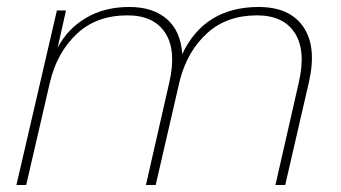

<svg xmlns="http://www.w3.org/2000/svg" viewBox="-20 -530 976 550"><path d="M721 -510Q810 -510 849 -453Q888 -396 865 -295L797 0H769L836 -294Q857 -385 824.5 -435.5Q792 -486 716 -486Q630 -486 574 -435.5Q518 -385 496 -303L494 -295L426 0H398L465 -294Q486 -385 453.5 -435.5Q421 -486 345 -486Q256 -486 199.5 -432.5Q143 -379 123 -294L55 0H27L143 -500H169L145 -393Q173 -447 226 -478.5Q279 -510 350 -510Q419 -510 458.5 -475Q498 -440 502 -375Q566 -510 721 -510Z"/></svg>

Font: Elaine Sans ExtraLight
Style: Italic
Weight: 275
Italic angle: -13°
Designer: Wei Huang
Foundry: Wei Huang
Version: Version 2.001;December 24, 2019;FontCreator 12.0.0.2547 64-b